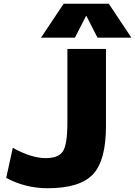

<svg xmlns="http://www.w3.org/2000/svg" viewBox="-20 -990 718 1020"><path d="M437 -905 378 -790H198L318 -970H558L678 -790H498L439 -905ZM338 -730H543V-320Q543 -136 473 -63Q403 10 233 10Q115 10 13 -45L48 -205Q146 -150 223 -150Q291 -150 314.5 -186.5Q338 -223 338 -340Z"/></svg>

Font: M PLUS 1p Black
Style: Regular
Weight: 900
Version: Version 1.061